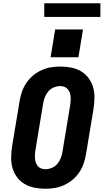

<svg xmlns="http://www.w3.org/2000/svg" viewBox="-20 -1152 640 1180"><path d="M258 8Q224 8 191.5 1.5Q159 -5 131.5 -21Q104 -37 85 -62.5Q66 -88 57 -119Q48 -150 48.5 -183.5Q49 -217 54 -251L101 -534Q106 -563 116 -591Q126 -619 143.5 -644.5Q161 -670 185 -689.5Q209 -709 237 -721.5Q265 -734 294 -738.5Q323 -743 351 -743Q385 -743 418 -736.5Q451 -730 478 -714Q505 -698 524 -672.5Q543 -647 552 -616Q561 -585 560.5 -551.5Q560 -518 555 -484L508 -201Q503 -172 493 -144Q483 -116 465.5 -90.5Q448 -65 424 -45.5Q400 -26 372 -13.5Q344 -1 315 3.5Q286 8 258 8ZM260 -112Q279 -112 299 -120.5Q319 -129 332.5 -145Q346 -161 353.5 -180.5Q361 -200 364 -220L411 -504Q413 -517 414 -530.5Q415 -544 414 -557.5Q413 -571 408.5 -583Q404 -595 396 -604.5Q388 -614 375.5 -618.5Q363 -623 350 -623Q330 -623 310 -614.5Q290 -606 276.5 -590Q263 -574 255.5 -554.5Q248 -535 245 -515L198 -231Q196 -218 195 -204.5Q194 -191 195 -177.5Q196 -164 200.5 -152Q205 -140 213 -130.5Q221 -121 233.5 -116.5Q246 -112 260 -112ZM291 -800 319 -971H490L462 -800ZM252 -1048V-1132H597V-1048Z"/></svg>

Font: Iosevka SS04 Heavy Extended
Style: Italic
Weight: 900
Width: 7
Italic angle: -9°
Monospace: yes
Designer: Belleve Invis
Foundry: Belleve Invis
Version: Version 19.0.0; ttfautohint (v1.8.4)